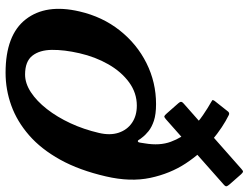

<svg xmlns="http://www.w3.org/2000/svg" viewBox="-122 -760 892 689"><g transform="rotate(90 324.5 -416.0)"><path d="M171.5 -254.5Q184.5 -311.5 211.2 -358.2Q238 -405 276 -432.8Q314 -460.5 359.5 -460.5Q396 -460.5 421.2 -443.2Q446.5 -426 456.8 -395.2Q467 -364.5 457.5 -324.5Q445 -270.5 422.8 -222.5Q400.5 -174.5 371.8 -137.8Q343 -101 311.2 -80.2Q279.5 -59.5 248 -59.5Q201 -59.5 180.5 -85.5Q160 -111.5 159.5 -155.8Q159 -200 171.5 -254.5ZM21.5 -254.5Q-6.5 -134.5 49.8 -62Q106 10.5 241.5 10.5Q302 10.5 359 -10Q416 -30.5 465.8 -73.8Q515.5 -117 553.5 -185.5Q591.5 -254 613.5 -349.5Q634 -437 618.8 -508.8Q603.5 -580.5 566.8 -636.2Q530 -692 483.2 -730.8Q436.5 -769.5 393.5 -790.5Q385 -795 378.5 -785L342.5 -739.5Q338 -733 340.5 -731.2Q343 -729.5 348 -726.5Q365.5 -717 393.2 -698.2Q421 -679.5 447.8 -651Q474.5 -622.5 489.2 -582.5Q504 -542.5 495 -489.5Q493 -477 492.2 -471.5Q491.5 -466 488.5 -464.5Q485 -463 482.2 -468Q479.5 -473 474 -479.5Q465.5 -491 451.2 -502.5Q437 -514 413.8 -521.8Q390.5 -529.5 354 -529.5Q276 -529.5 207.2 -495.2Q138.5 -461 89.5 -399Q40.5 -337 21.5 -254.5ZM352.5 -629Q346.5 -624 346 -619.8Q345.5 -615.5 351 -609.5L388 -567.5Q394.5 -560 397.8 -559.2Q401 -558.5 408 -564.5L642.5 -772Q650 -778.5 649 -782.5Q648 -786.5 642 -793.5L606 -834.5Q600 -841 596.8 -841.5Q593.5 -842 587 -836Z"/></g></svg>

Font: Besley
Style: Bold Italic
Weight: 700
Italic angle: -13°
Designer: Owen Earl
Foundry: indestructible type*
Version: Version 2.001